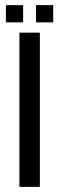

<svg xmlns="http://www.w3.org/2000/svg" viewBox="-20 -727 230 747"><path d="M55.5 0V-600H135V0ZM120 -640V-707H187V-640ZM3 -640V-707H70V-640Z"/></svg>

Font: Big Shoulders Stencil Text Thin
Style: Regular
Weight: 400
Version: Version 2.001